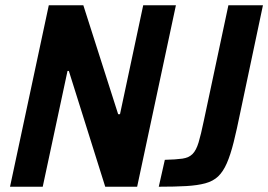

<svg xmlns="http://www.w3.org/2000/svg" viewBox="-20 -708 1017 728"><path d="M18 0 165 -688H296L428 -275H435L523 -688H647L500 0H379L241 -439H236L142 0ZM582 0 605 -102Q647 -103 671.5 -106.5Q696 -110 710 -124Q724 -138 733 -168Q742 -198 753 -251L846 -688H977L892 -286Q878 -217 866 -169Q854 -121 840 -89Q826 -57 807 -39Q788 -21 758.5 -13Q729 -5 686.5 -2.5Q644 0 582 0Z"/></svg>

Font: Saira SemiCondensed SemiBold
Style: Italic
Weight: 600
Width: 4
Italic angle: -12°
Designer: Hector Gatti with collaboration of the Omnibus-Type team
Foundry: Omnibus-Type
Version: Version 1.101